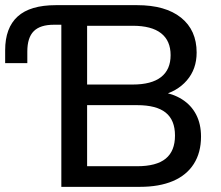

<svg xmlns="http://www.w3.org/2000/svg" viewBox="-20 -725 857 745"><path d="M218 0V-629H189Q136 -629 111 -604Q86 -579 86 -525V-480H0V-530Q0 -617 48.5 -661Q97 -705 197 -705H512Q622 -705 682.5 -656.5Q743 -608 743 -521Q743 -457 705 -413Q667 -369 602 -354V-369Q651 -362 686.5 -339.5Q722 -317 741 -280.5Q760 -244 760 -195Q760 -133 732 -89Q704 -45 651 -22.5Q598 0 523 0ZM318 -80H512Q587 -80 623 -109.5Q659 -139 659 -199Q659 -259 623 -288Q587 -317 512 -317H318ZM318 -397H495Q568 -397 605 -426Q642 -455 642 -511Q642 -567 605 -596Q568 -625 495 -625H318Z"/></svg>

Font: Nunito Sans 12pt ExtraLight 12pt SemiBold
Style: Regular
Weight: 600
Version: Version 3.101;gftools[0.9.27]